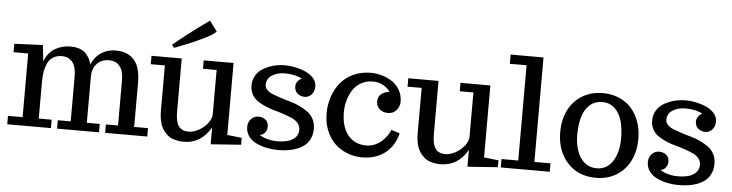

<svg xmlns="http://www.w3.org/2000/svg" viewBox="-48 -1008 4747 1245"><g transform="rotate(5 2326.0 -385.5)"><path d="M308.1 -54.7V0H23.9V-54.7H119.1V-469.2H23.9V-523.9L209 -532.2L221.2 -425.8Q231 -455.6 249.8 -478Q268.6 -500.5 291.5 -513.2Q314.5 -525.9 338.4 -532Q362.3 -538.1 386.2 -538.1Q403.3 -538.1 416.7 -536.6Q430.2 -535.2 448.2 -529.1Q466.3 -522.9 479.7 -512.5Q493.2 -502 506.1 -481.9Q519 -461.9 526.9 -434.1Q550.8 -488.3 592.3 -513.2Q633.8 -538.1 683.1 -538.1Q697.8 -538.1 710.9 -536.6Q724.1 -535.2 741 -530Q757.8 -524.9 771.7 -516.8Q785.6 -508.8 799.8 -494.1Q814 -479.5 823.5 -460.2Q833 -440.9 839.1 -412.1Q845.2 -383.3 845.2 -348.1V-54.7H935.1V0H661.1V-54.7H740.2V-347.2Q740.2 -410.6 715.3 -440.9Q690.4 -471.2 647 -471.2Q595.7 -471.2 566.4 -439Q537.1 -406.7 537.1 -356.9V-54.7H621.1V0H348.1V-54.7H432.1V-347.2Q432.1 -410.6 407.2 -440.9Q382.3 -471.2 338.9 -471.2Q310.5 -471.2 289.6 -460.4Q268.6 -449.7 256.3 -432.6Q244.1 -415.5 236.6 -390.4Q229 -365.2 226.6 -340.6Q224.1 -315.9 224.1 -286.1V-54.7Z M918.9 0ZM1349.1 14.2V-96.2Q1287.6 13.2 1172.9 13.2Q1155.8 13.2 1139.9 10.7Q1124 8.3 1104.2 2Q1084.5 -4.4 1068.4 -18.1Q1052.2 -31.7 1038.3 -51.5Q1024.4 -71.3 1016.6 -103.3Q1008.8 -135.3 1008.8 -175.8V-469.2H917V-523.9H1113.8V-176.8Q1113.8 -111.8 1134.5 -83.3Q1155.3 -54.7 1198.7 -54.7Q1229.5 -54.7 1263.9 -73.2Q1298.3 -91.8 1322 -122.1Q1345.7 -152.3 1345.7 -183.1V-469.2H1256.8V-523.9H1451.2V-55.2L1545.9 -44.9V0ZM1324.7 -716.8Q1303.2 -694.8 1236.3 -662.6Q1169.4 -630.4 1113.3 -609.4L1057.6 -587.9L1043.5 -606.9Q1083 -640.6 1140.9 -685.1Q1198.7 -729.5 1237.3 -756.8L1275.4 -784.7Z M1787.6 13.2Q1749.5 13.2 1713.6 5.9Q1677.7 -1.5 1645.8 -16.4Q1613.8 -31.2 1594.5 -57.9Q1575.2 -84.5 1575.2 -118.7Q1575.2 -150.4 1595.2 -170.9Q1615.2 -191.4 1642.1 -191.4Q1669.4 -191.4 1688.7 -176.3Q1708 -161.1 1708 -132.3Q1708 -107.4 1693.4 -91.1Q1678.7 -74.7 1660.2 -74.7Q1678.7 -61 1710.7 -52Q1742.7 -43 1774.9 -43Q1812.5 -43 1842 -50.3Q1871.6 -57.6 1892.6 -77.6Q1913.6 -97.7 1913.6 -128.9Q1913.6 -152.3 1899.2 -170.7Q1884.8 -189 1861.3 -199.7Q1837.9 -210.4 1807.9 -220.9Q1777.8 -231.4 1746.6 -239.5Q1715.3 -247.6 1685.3 -260.5Q1655.3 -273.4 1631.8 -289.1Q1608.4 -304.7 1594 -330.3Q1579.6 -356 1579.6 -389.2Q1579.6 -422.4 1594 -448.7Q1608.4 -475.1 1630.4 -491.5Q1652.3 -507.8 1680.7 -518.8Q1709 -529.8 1734.9 -533.9Q1760.7 -538.1 1784.7 -538.1Q1819.8 -538.1 1855.7 -530.3Q1891.6 -522.5 1922.6 -508.1Q1953.6 -493.7 1973.1 -470.2Q1992.7 -446.8 1992.7 -418.5Q1992.7 -385.7 1973.9 -365.5Q1955.1 -345.2 1929.7 -345.2Q1901.9 -345.2 1882.3 -362.1Q1862.8 -378.9 1862.8 -408.2Q1862.8 -422.4 1869.9 -434.1Q1877 -445.8 1882.8 -450.4Q1888.7 -455.1 1899.9 -462.4Q1851.6 -485.8 1790.5 -485.8Q1740.2 -485.8 1705.6 -463.9Q1670.9 -441.9 1670.9 -401.9Q1670.9 -382.8 1685.3 -367.9Q1699.7 -353 1723.4 -344Q1747.1 -335 1777.1 -325Q1807.1 -314.9 1838.9 -306.4Q1870.6 -297.9 1900.6 -283.4Q1930.7 -269 1954.3 -252Q1978 -234.9 1992.4 -207Q2006.8 -179.2 2006.8 -144Q2006.8 -108.4 1993.9 -80.6Q1981 -52.7 1960 -35.4Q1939 -18.1 1909.9 -6.8Q1880.9 4.4 1850.8 8.8Q1820.8 13.2 1787.6 13.2Z M2080.6 -252Q2080.6 -308.6 2097.7 -359.4Q2114.7 -410.2 2147 -450.4Q2179.2 -490.7 2230.5 -514.4Q2281.7 -538.1 2345.2 -538.1Q2380.9 -538.1 2416.5 -527.6Q2452.1 -517.1 2482.9 -497.1Q2513.7 -477.1 2533 -443.1Q2552.2 -409.2 2552.2 -367.2Q2552.2 -337.9 2532 -313Q2511.7 -288.1 2475.6 -288.1Q2443.8 -288.1 2422.1 -306.9Q2400.4 -325.7 2400.4 -356.9Q2400.4 -388.7 2422.9 -406.2Q2445.3 -423.8 2475.6 -423.8Q2459.5 -449.7 2429.9 -466.3Q2400.4 -482.9 2362.3 -482.9Q2319.8 -482.9 2286.1 -464.1Q2252.4 -445.3 2232.4 -414.3Q2212.4 -383.3 2201.9 -345.7Q2191.4 -308.1 2191.4 -268.1Q2191.4 -173.8 2234.9 -119.9Q2278.3 -65.9 2355.5 -65.9Q2385.3 -65.9 2412.8 -78.4Q2440.4 -90.8 2459.2 -109.4Q2478 -127.9 2490.7 -146.7Q2503.4 -165.5 2508.3 -181.2L2563.5 -163.1Q2544.9 -83 2484.9 -34.9Q2424.8 13.2 2333.5 13.2Q2281.2 13.2 2234.9 -5.6Q2188.5 -24.4 2154.3 -58.1Q2120.1 -91.8 2100.3 -142.1Q2080.6 -192.4 2080.6 -252Z M3020.5 14.2V-96.2Q2959 13.2 2844.2 13.2Q2827.1 13.2 2811.3 10.7Q2795.4 8.3 2775.6 2Q2755.9 -4.4 2739.7 -18.1Q2723.6 -31.7 2709.7 -51.5Q2695.8 -71.3 2688 -103.3Q2680.2 -135.3 2680.2 -175.8V-469.2H2588.4V-523.9H2785.2V-176.8Q2785.2 -111.8 2805.9 -83.3Q2826.7 -54.7 2870.1 -54.7Q2900.9 -54.7 2935.3 -73.2Q2969.7 -91.8 2993.4 -122.1Q3017.1 -152.3 3017.1 -183.1V-469.2H2928.2V-523.9H3122.6V-55.2L3217.3 -44.9V0Z M3450.2 -734.9V-54.7H3555.2V0H3236.3V-54.7H3345.2V-674.8H3236.3V-734.9Z M3711.9 -255.9Q3711.9 -162.1 3750.5 -105.5Q3789.1 -48.8 3856 -48.8Q3921.4 -48.8 3959.2 -105.7Q3997.1 -162.6 3997.1 -255.9Q3997.1 -321.8 3982.9 -370.8Q3968.8 -419.9 3936 -450Q3903.3 -480 3855 -480Q3806.6 -480 3773.7 -450Q3740.7 -419.9 3726.3 -370.6Q3711.9 -321.3 3711.9 -255.9ZM3856 13.2Q3738.8 13.2 3669.4 -64.7Q3600.1 -142.6 3600.1 -262.2Q3600.1 -340.3 3629.9 -402.6Q3659.7 -464.8 3718.3 -501.5Q3776.9 -538.1 3855 -538.1Q3913.6 -538.1 3961.9 -516.8Q4010.3 -495.6 4042.2 -458.5Q4074.2 -421.4 4091.6 -371.1Q4108.9 -320.8 4108.9 -262.2Q4108.9 -184.6 4079.3 -122.6Q4049.8 -60.5 3991.7 -23.7Q3933.6 13.2 3856 13.2Z M4395.5 13.2Q4357.4 13.2 4321.5 5.9Q4285.6 -1.5 4253.7 -16.4Q4221.7 -31.2 4202.4 -57.9Q4183.1 -84.5 4183.1 -118.7Q4183.1 -150.4 4203.1 -170.9Q4223.1 -191.4 4250 -191.4Q4277.3 -191.4 4296.6 -176.3Q4315.9 -161.1 4315.9 -132.3Q4315.9 -107.4 4301.3 -91.1Q4286.6 -74.7 4268.1 -74.7Q4286.6 -61 4318.6 -52Q4350.6 -43 4382.8 -43Q4420.4 -43 4450 -50.3Q4479.5 -57.6 4500.5 -77.6Q4521.5 -97.7 4521.5 -128.9Q4521.5 -152.3 4507.1 -170.7Q4492.7 -189 4469.2 -199.7Q4445.8 -210.4 4415.8 -220.9Q4385.7 -231.4 4354.5 -239.5Q4323.2 -247.6 4293.2 -260.5Q4263.2 -273.4 4239.7 -289.1Q4216.3 -304.7 4201.9 -330.3Q4187.5 -356 4187.5 -389.2Q4187.5 -422.4 4201.9 -448.7Q4216.3 -475.1 4238.3 -491.5Q4260.3 -507.8 4288.6 -518.8Q4316.9 -529.8 4342.8 -533.9Q4368.7 -538.1 4392.6 -538.1Q4427.7 -538.1 4463.6 -530.3Q4499.5 -522.5 4530.5 -508.1Q4561.5 -493.7 4581.1 -470.2Q4600.6 -446.8 4600.6 -418.5Q4600.6 -385.7 4581.8 -365.5Q4563 -345.2 4537.6 -345.2Q4509.8 -345.2 4490.2 -362.1Q4470.7 -378.9 4470.7 -408.2Q4470.7 -422.4 4477.8 -434.1Q4484.9 -445.8 4490.7 -450.4Q4496.6 -455.1 4507.8 -462.4Q4459.5 -485.8 4398.4 -485.8Q4348.1 -485.8 4313.5 -463.9Q4278.8 -441.9 4278.8 -401.9Q4278.8 -382.8 4293.2 -367.9Q4307.6 -353 4331.3 -344Q4355 -335 4385 -325Q4415 -314.9 4446.8 -306.4Q4478.5 -297.9 4508.5 -283.4Q4538.6 -269 4562.3 -252Q4585.9 -234.9 4600.3 -207Q4614.7 -179.2 4614.7 -144Q4614.7 -108.4 4601.8 -80.6Q4588.9 -52.7 4567.9 -35.4Q4546.9 -18.1 4517.8 -6.8Q4488.8 4.4 4458.7 8.8Q4428.7 13.2 4395.5 13.2Z"/></g></svg>

Font: Trocchi
Style: Regular
Weight: 400
Designer: vernon adams
Version: Version 1.0; ttfautohint (v0.8) -l 6 -r 50 -G 100